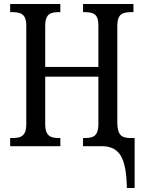

<svg xmlns="http://www.w3.org/2000/svg" viewBox="-20 -734 721 964"><path d="M617 210Q616 153 608.5 112.5Q601 72 586 47.5Q571 23 547.5 11.5Q524 0 493 0H397V-41H410Q429 -41 444 -46.5Q459 -52 466.5 -67.5Q474 -83 474 -113V-349H207V-112Q207 -82 215 -67Q223 -52 237.5 -46.5Q252 -41 270 -41H283V0H31V-41H48Q67 -41 81.5 -46.5Q96 -52 104 -67Q112 -82 112 -112V-605Q112 -634 103.5 -648.5Q95 -663 80 -668Q65 -673 45 -673H31V-714H283V-673H270Q252 -673 237.5 -668Q223 -663 215 -648Q207 -633 207 -603V-398H474V-602Q474 -633 466.5 -648Q459 -663 444 -668Q429 -673 410 -673H397V-714H650V-673H633Q615 -673 600 -668Q585 -663 577 -648Q569 -633 569 -602V-120Q569 -89 576 -71.5Q583 -54 597.5 -47.5Q612 -41 635 -41H656V210Z"/></svg>

Font: Noto Serif Condensed
Style: Regular
Weight: 400
Width: 3
Designer: Monotype Design Team
Foundry: Monotype Imaging Inc.
Version: Version 2.015